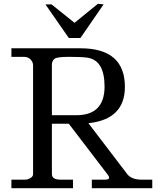

<svg xmlns="http://www.w3.org/2000/svg" viewBox="-20 -990 850 1010"><path d="M251 -967H219L342 -790H403L525 -967L495 -970L372 -870ZM253 -651Q253 -668 266 -680Q278 -691 342 -691Q406 -691 437 -687Q530 -675 530 -535Q530 -384 382 -384H253ZM725 -45Q674 -45 651 -72L445 -342Q637 -362 637 -533Q637 -736 403 -736H40V-691H106Q127 -691 141 -677Q154 -663 154 -646V-74Q154 -62 141 -54Q127 -45 112 -45H40V0H364V-45H298Q253 -45 253 -74V-339H342L546 -72Q554 -62 554 -55Q554 -45 533 -45H463V0H781V-45Z"/></svg>

Font: Sawarabi Mincho
Style: Regular
Weight: 400
Version: Version 1.082; ttfautohint (v1.8.4.7-5d5b)